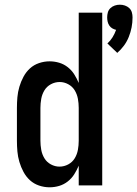

<svg xmlns="http://www.w3.org/2000/svg" viewBox="-20 -789 584 817"><path d="M479 -564 437 -604Q450 -616 459 -630.5Q468 -645 474 -662Q465 -664 457.5 -668.5Q450 -673 445 -680.5Q440 -688 438 -697Q436 -706 436 -715Q436 -726 439 -736.5Q442 -747 450 -754.5Q458 -762 468.5 -765.5Q479 -769 490 -769Q501 -769 511.5 -765.5Q522 -762 530 -754.5Q538 -747 541 -736.5Q544 -726 544 -715Q544 -693 540 -672.5Q536 -652 528 -632Q520 -612 507.5 -595Q495 -578 479 -564ZM191 8Q168 8 146 0.5Q124 -7 107.5 -22Q91 -37 80 -57.5Q69 -78 62.5 -100Q56 -122 54 -144.5Q52 -167 52 -190V-330Q52 -353 54 -375.5Q56 -398 62.5 -420Q69 -442 80 -462.5Q91 -483 107.5 -498Q124 -513 146 -520.5Q168 -528 191 -528Q212 -528 232 -522Q252 -516 268.5 -503Q285 -490 296 -472.5Q307 -455 315 -436V-735H415V0H315V-84Q307 -65 296 -47.5Q285 -30 268.5 -17Q252 -4 232 2Q212 8 191 8ZM233 -80Q253 -80 270.5 -89.5Q288 -99 298 -115.5Q308 -132 311.5 -151.5Q315 -171 315 -190V-330Q315 -349 311.5 -368.5Q308 -388 298 -404.5Q288 -421 270.5 -430.5Q253 -440 234 -440Q214 -440 196.5 -430.5Q179 -421 169 -404.5Q159 -388 155.5 -368.5Q152 -349 152 -330V-190Q152 -171 155.5 -151.5Q159 -132 169 -115.5Q179 -99 196.5 -89.5Q214 -80 233 -80Z"/></svg>

Font: Iosevka Term Curly Semibold
Style: Regular
Weight: 600
Designer: Belleve Invis
Foundry: Belleve Invis
Version: Version 32.3.0